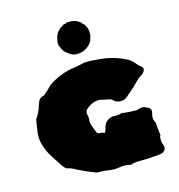

<svg xmlns="http://www.w3.org/2000/svg" viewBox="-133 -1024 1097 1177"><g transform="rotate(-15 416.0 -435.5)"><path d="M446.8 37.6Q435.1 37.6 423.3 36.1Q382.8 29.3 339.4 29.3Q331.1 28.3 324.7 23.9Q284.2 10.3 229.5 -17.6Q220.2 -19 210 -28.3Q192.9 -36.6 178.7 -40.5Q165.5 -40.5 154.1 -52.5Q142.6 -64.5 126 -91.8L109.9 -116.2Q48.8 -204.1 48.8 -277.8Q48.8 -293.9 51.3 -309.6L61.5 -375Q62 -380.9 65.4 -385.7Q89.4 -419.4 99.6 -457.5L108.9 -482.9Q116.2 -503.4 147 -511.2Q181.6 -539.1 202.1 -563Q283.7 -617.7 377.9 -629.4Q397.5 -631.8 416 -636.7Q436.5 -642.6 457 -642.6Q484.9 -642.6 515.6 -638.7Q610.8 -635.7 701.2 -589.8Q722.7 -578.1 744.1 -551.8Q753.4 -539.1 766.4 -530Q779.3 -521 779.3 -509.3Q779.3 -504.9 777.3 -500.5Q770 -483.4 752 -474.6Q740.2 -468.3 722.7 -451.2L695.8 -424.3L650.4 -383.8Q622.6 -357.9 607.4 -356.7Q592.3 -355.5 589.8 -355.5Q564.9 -355.5 542.5 -378.4Q536.6 -383.3 522 -385.7Q519 -386.2 514.9 -387.2Q510.7 -388.2 504.2 -388.9Q497.6 -389.6 491.2 -391.6Q475.1 -397 460.4 -397Q431.6 -397 399.9 -376Q371.6 -358.9 371.6 -338.9Q371.6 -332 374.3 -323.7Q377 -315.4 377 -306.6Q376 -293.5 375.5 -279.8Q377 -262.2 395 -220.2Q400.9 -199.2 418.5 -199.2H425.8Q428.2 -199.2 449.2 -193.4Q457.5 -210 459.5 -220.7Q468.3 -266.6 519.5 -278.3L543 -277.3Q563.5 -277.3 576.7 -282.7L579.1 -283.2Q599.6 -279.8 610.4 -279.8Q618.2 -277.3 649.4 -277.3H677.7Q693.4 -284.7 707.5 -284.7Q723.6 -284.7 737.8 -275.9Q761.2 -267.1 761.2 -246.6Q761.2 -240.2 759.3 -233.4Q754.9 -221.2 754.9 -209.5Q754.9 -190.9 765.1 -172.9Q767.1 -144.5 773.4 -94.2Q773.4 -86.9 768.6 -82L768.1 -58.1Q768.1 -45.4 774.9 -30.3Q778.3 -21.5 778.3 -13.7Q778.3 -4.4 772.9 3.9Q763.2 18.6 739.3 21.5Q676.8 28.8 610.4 28.8Q575.7 28.8 554.7 36.6Q553.2 37.6 551.3 37.6L548.8 37.1Q531.2 31.7 515.1 31.7Q496.6 31.7 478 34.7Q461.9 37.6 446.8 37.6ZM409.7 -703.6Q380.4 -703.6 360.8 -720.7Q336.4 -737.3 331.8 -746.6Q327.1 -755.9 324.2 -759.3L323.2 -761.2Q321.3 -767.6 317.9 -773.4Q311.5 -784.7 311.5 -792.5L312 -797.4H310.5L316.4 -829.1Q319.3 -842.3 325.7 -854.5Q332 -866.7 334.5 -867.7Q342.8 -873 346.7 -881.3Q348.6 -886.2 359.4 -888.7Q361.8 -889.6 363.3 -891.6Q372.1 -900.9 381.3 -900.9H383.8Q387.7 -900.9 389.6 -902.8Q394.5 -906.7 400.9 -907.7Q406.7 -907.7 411.6 -906.7Q413.6 -906.7 416 -907Q418.5 -907.2 426.3 -907.2Q430.2 -907.2 433.6 -906.7Q443.4 -902.8 453.1 -901.4Q457.5 -900.4 461.4 -897.5L464.8 -895Q482.9 -886.7 487.8 -877.4Q489.7 -873.5 493.2 -871.1Q500.5 -868.2 502.4 -860.8Q503.4 -857.4 506.3 -854Q510.7 -848.1 514.2 -835.7Q517.6 -823.2 517.6 -819.3Q517.6 -801.3 516.6 -787.1Q511.2 -779.8 510.7 -771.7Q510.3 -763.7 503.4 -753.4Q489.3 -731 458.5 -714.4Q435.1 -703.6 409.7 -703.6Z"/></g></svg>

Font: Kaph
Style: Regular
Weight: 400
Designer: GGBotNet
Foundry: f0n7.com
Version: 1.10